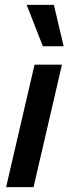

<svg xmlns="http://www.w3.org/2000/svg" viewBox="-20 -764 280 784"><path d="M89 -744H200L240 -575H155ZM121 -500H233L117 0H5Z"/></svg>

Font: CBA Beacon Sans Bold
Style: Italic
Weight: 700
Italic angle: -13°
Designer: Wei Huang
Foundry: Wei Huang
Version: Version 1.002